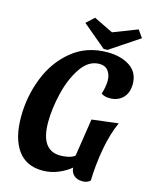

<svg xmlns="http://www.w3.org/2000/svg" viewBox="-126 -923 809 1025"><g transform="rotate(15 278.0 -410.5)"><path d="M473 4Q458 20 431 20Q400 20 382.5 4Q365 -12 364 -38Q336 -14 295 3Q254 20 209 20Q118 20 71.5 -45.5Q25 -111 25 -228Q25 -341 66 -445Q107 -549 188 -614.5Q269 -680 382 -680Q459 -680 507.5 -647Q556 -614 556 -551Q556 -501 528 -473.5Q500 -446 457 -446Q425 -446 409 -459Q422 -500 422 -534Q422 -566 405.5 -587.5Q389 -609 357 -609Q298 -609 256 -548Q214 -487 193 -400Q172 -313 172 -238Q172 -82 281 -82Q302 -82 324.5 -87Q347 -92 360 -103L392 -311L538 -329Q507 -261 491 -171.5Q475 -82 473 4ZM511 -841 540 -800 378 -692H357L227 -801L270 -841L377 -789Z"/></g></svg>

Font: Sansita Medium Italic
Style: Regular
Weight: 500
Italic angle: -11°
Designer: Pablo Cosgaya
Foundry: Omnibus-Type
Version: Version 1.006